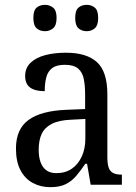

<svg xmlns="http://www.w3.org/2000/svg" viewBox="-20 -764 563 794"><path d="M188 10Q148 10 115.5 -7.5Q83 -25 64.5 -60.5Q46 -96 46 -150Q46 -230 98 -268Q150 -306 256 -310L332 -313V-373Q332 -410 326.5 -437.5Q321 -465 303 -480.5Q285 -496 248 -496Q214 -496 196 -482.5Q178 -469 171.5 -444.5Q165 -420 165 -387Q125 -387 104.5 -402Q84 -417 84 -450Q84 -483 106.5 -504.5Q129 -526 167 -536Q205 -546 253 -546Q338 -546 381 -507Q424 -468 424 -373V-114Q424 -86 429.5 -70.5Q435 -55 448 -48.5Q461 -42 481 -42H484V0H355L340 -87H333Q314 -59 295.5 -37Q277 -15 252 -2.5Q227 10 188 10ZM213 -48Q250 -48 276.5 -66Q303 -84 318 -116.5Q333 -149 333 -191V-272L275 -269Q224 -267 194.5 -252Q165 -237 152.5 -210.5Q140 -184 140 -145Q140 -114 148 -92.5Q156 -71 172 -59.5Q188 -48 213 -48ZM339 -635Q318 -635 304.5 -647Q291 -659 291 -690Q291 -721 304.5 -732.5Q318 -744 339 -744Q358 -744 372 -732.5Q386 -721 386 -690Q386 -659 372 -647Q358 -635 339 -635ZM166 -635Q145 -635 131.5 -647Q118 -659 118 -690Q118 -721 131.5 -732.5Q145 -744 166 -744Q185 -744 199.5 -732.5Q214 -721 214 -690Q214 -659 199.5 -647Q185 -635 166 -635Z"/></svg>

Font: Noto Serif SemiCondensed
Style: Regular
Weight: 400
Width: 4
Designer: Monotype Design Team
Foundry: Monotype Imaging Inc.
Version: Version 2.013